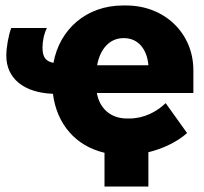

<svg xmlns="http://www.w3.org/2000/svg" viewBox="-20 -552 745 700"><path d="M361 128H521V3C575 -10 628 -36 662 -67L584 -176C552 -145 505 -120 452 -120H443C383 -120 343 -157 333 -213H685V-296C685 -430 581 -532 440 -532H428C295 -532 197 -445 175 -323C146 -328 135 -345 135 -378C135 -402 140 -428 151 -450H21C11 -424 3 -379 3 -349C3 -265 68 -214 173 -210C187 -100 255 -20 361 5ZM334 -314C345 -374 380 -413 430 -413H432C485 -413 516 -371 521 -315V-314Z"/></svg>

Font: Fixel Text ExtraBold
Style: Regular
Weight: 800
Width: 4
Designer: AlfaBravo + MacPaw
Foundry: Kyrylo Tkachov, Marchela Mozhyna, Serhii Makarenko, Maria Weinstein, Zakhar Kryvoshyya
Version: Version 1.211